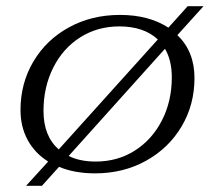

<svg xmlns="http://www.w3.org/2000/svg" viewBox="-20 -548 691 618"><path d="M606 -297Q606 -211 564.5 -141Q523 -71 450 -30.5Q377 10 286 10Q220 10 170 -11L115 50H64L135 -28Q92 -55 69 -97.5Q46 -140 46 -194Q46 -280 87.5 -350Q129 -420 202 -460Q275 -500 366 -500Q459 -500 522 -459L584 -528H635L551 -435Q606 -382 606 -297ZM169 -67 488 -421Q443 -463 364 -463Q294 -463 238.5 -428Q183 -393 151.5 -330.5Q120 -268 120 -191Q120 -110 169 -67ZM533 -299Q533 -354 511 -391L201 -46Q237 -28 288 -28Q358 -28 413.5 -63Q469 -98 501 -160Q533 -222 533 -299Z"/></svg>

Font: Fahkwang Light
Style: Italic
Weight: 300
Italic angle: -10°
Version: Version 1.000; ttfautohint (v1.6)